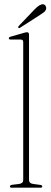

<svg xmlns="http://www.w3.org/2000/svg" viewBox="-20 -873 235 893"><path d="M115 -712V-36.5Q115 -20 134 -17.5L167.5 -13Q176.5 -12 176.5 -5.5Q176.5 0 168 0H34Q26 0 26 -5.5Q26 -11.5 36.5 -13.5L69 -17.5Q88 -20 88 -36V-676.5Q88 -689 76.5 -689H29.5Q21 -689 21 -695Q21 -700 29.5 -702.5L90.5 -720Q100.5 -723 105.5 -723Q115 -723 115 -712ZM141.5 -830Q166.5 -855.5 181.5 -853Q189 -851.5 192.5 -844.8Q196 -838 194.5 -831.5Q192 -822 184.5 -816.2Q177 -810.5 166 -803.5L72.5 -743.5Q68 -740.5 65.5 -744Q62.5 -747 67.5 -752.5Z"/></svg>

Font: Fraunces 144pt Soft Thin
Style: Regular
Weight: 100
Version: Version 1.000;[0bf87f6ff]